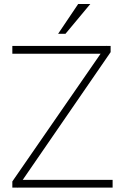

<svg xmlns="http://www.w3.org/2000/svg" viewBox="-20 -943 625 965"><path d="M42 0V-31L514 -714L512 -673H42V-712H536V-681L66 2L68 -39H546V0ZM309 -773H272L373 -923H434Z"/></svg>

Font: Muli ExtraLight
Style: Regular
Weight: 250
Designer: Vernon Adams
Foundry: Vernon Adams
Version: Version 2.100; ttfautohint (v1.8.1.43-b0c9)